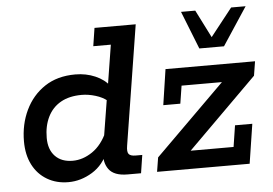

<svg xmlns="http://www.w3.org/2000/svg" viewBox="-47 -679 1068 752"><g transform="rotate(-5 487.0 -303.0)"><path d="M193 10Q146 10 109.5 -11.5Q73 -33 53 -72Q33 -111 33 -164Q33 -231 59.5 -286.5Q86 -342 135.5 -375Q185 -408 256 -408Q298 -408 334 -392.5Q370 -377 389 -351L377 -337L405 -512H336L347 -583H509L434 -112Q430 -88 437 -79.5Q444 -71 464 -71H490L479 0H426Q373 0 352.5 -28Q332 -56 339 -100L342 -121L353 -99Q332 -45 287 -17.5Q242 10 193 10ZM217 -72Q257 -72 294.5 -97.5Q332 -123 355 -175L345 -142L373 -315L374 -294Q356 -309 328 -317.5Q300 -326 274 -326Q225 -326 191.5 -307Q158 -288 140.5 -252.5Q123 -217 123 -170Q123 -124 148 -98Q173 -72 217 -72ZM542 0 551 -56 855 -357 869 -328H667L656 -258H589L610 -398H962L953 -342L649 -40L636 -71H849L862 -155H930L906 0ZM749 -467 690 -616H746L801 -507L887 -616H944L846 -467Z"/></g></svg>

Font: Rokkitt Medium
Style: Italic
Weight: 500
Italic angle: -9°
Designer: Vernon Adams
Foundry: Vernon Adams
Version: Version 3.103